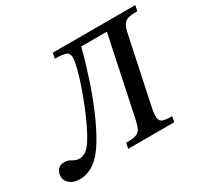

<svg xmlns="http://www.w3.org/2000/svg" viewBox="-186 -844 1097 1043"><g transform="rotate(-30 362.5 -322.5)"><path d="M39 12Q-1 12 -23.5 -7Q-46 -26 -46 -53Q-46 -74 -33 -92.5Q-20 -111 11 -111Q28 -111 40 -104.5Q52 -98 64 -92Q76 -86 93 -86Q108 -86 127.5 -96Q147 -106 170 -140Q191 -172 214 -219.5Q237 -267 258.5 -321Q280 -375 297.5 -426.5Q315 -478 325 -518.5Q335 -559 335 -579Q335 -609 313.5 -616Q292 -623 247 -623L253 -657H771L764 -623Q728 -623 707.5 -617.5Q687 -612 676 -595Q665 -578 658 -544L570 -128Q567 -113 565.5 -101Q564 -89 564 -80Q564 -49 583 -41.5Q602 -34 643 -34L636 0H347L354 -34Q394 -34 414.5 -40Q435 -46 444.5 -64.5Q454 -83 462 -120L565 -609H404Q381 -519 351 -428.5Q321 -338 286 -257Q251 -176 214 -115Q175 -50 131.5 -19Q88 12 39 12Z"/></g></svg>

Font: STIX Two Text Medium
Style: Italic
Weight: 500
Italic angle: -12°
Designer: Ross Mills, John Hudson & Paul Hanslow, Tiro Typeworks Ltd; with prior portions MicroPress Inc. and Coen Hoffman, Elsevi
Foundry: Tiro Typeworks Ltd
Version: Version 2.13 b171